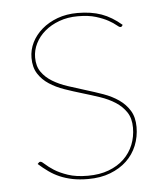

<svg xmlns="http://www.w3.org/2000/svg" viewBox="-43 -537 504 584"><g transform="rotate(-5 209.0 -245.0)"><path d="M346.5 -447Q345 -444 341.5 -444Q337.5 -444 329.8 -450.8Q322 -457.5 307.2 -465.8Q292.5 -474 270 -481Q247.5 -488 214.5 -488Q183.5 -488 157.8 -478.5Q132 -469 113.5 -453.2Q95 -437.5 84.8 -417Q74.5 -396.5 74.5 -374Q74.5 -347.5 87 -329.8Q99.5 -312 119.8 -299.8Q140 -287.5 166 -279Q192 -270.5 219 -262.2Q246 -254 272 -244.8Q298 -235.5 318.2 -221.5Q338.5 -207.5 351 -187.2Q363.5 -167 363.5 -137Q363.5 -107 352.8 -80.5Q342 -54 321.5 -34.5Q301 -15 271.2 -3.5Q241.5 8 203.5 8Q177 8 156 3.8Q135 -0.5 117.5 -8Q100 -15.5 84.5 -26.5Q69 -37.5 54 -51L57 -54Q58.5 -55.5 59.5 -56.2Q60.5 -57 63 -57Q67 -57 76 -48.5Q85 -40 101.2 -29.5Q117.5 -19 142.5 -10.5Q167.5 -2 203.5 -2Q239.5 -2 267.2 -12.5Q295 -23 314 -41.2Q333 -59.5 342.8 -83.8Q352.5 -108 352.5 -136Q352.5 -164.5 340 -183.2Q327.5 -202 307.2 -215Q287 -228 261 -236.8Q235 -245.5 208 -253.5Q181 -261.5 155 -270.5Q129 -279.5 108.8 -292.8Q88.5 -306 76 -325.5Q63.5 -345 63.5 -374Q63.5 -398.5 74.5 -420.8Q85.5 -443 105.5 -460.2Q125.5 -477.5 153.2 -487.8Q181 -498 214.5 -498Q256 -498 287.5 -486.8Q319 -475.5 348.5 -450Z"/></g></svg>

Font: Lato Hairline
Style: Regular
Weight: 100
Designer: Lukasz Dziedzic
Foundry: tyPoland Lukasz Dziedzic
Version: Version 2.007; 2014-02-27